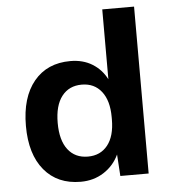

<svg xmlns="http://www.w3.org/2000/svg" viewBox="-52 -767 733 824"><g transform="rotate(-5 314.5 -354.5)"><path d="M556 -719V0H434L428 -93Q406 -46 362.5 -18Q319 10 263 10Q163 10 106 -58.5Q49 -127 49 -249Q49 -372 106 -441Q163 -510 263 -510Q317 -510 357 -485.5Q397 -461 419 -418V-719ZM419 -245V-256V-255Q419 -326 388 -365.5Q357 -405 303 -405Q248 -405 217 -365Q186 -325 186 -250Q186 -175 217 -135Q248 -95 303 -95Q357 -95 388 -134Q419 -173 419 -245Z"/></g></svg>

Font: Work Sans SemiBold
Style: Regular
Weight: 600
Designer: Wei Huang
Foundry: Wei Huang
Version: Version 1.500